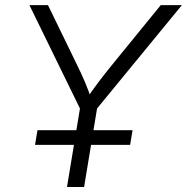

<svg xmlns="http://www.w3.org/2000/svg" viewBox="-20 -748 748 768"><path d="M248 0 299.8 -314 97.7 -727.5H171.9L287.6 -489.7Q305.2 -454.1 319.8 -419.9Q334.5 -385.7 348.1 -343.3H320.3Q348.6 -386.2 374.8 -420.7Q400.9 -455.1 429.2 -489.7L623 -727.5H707.5L368.2 -314L316.4 0ZM120.1 -168.5 129.9 -227.1H510.3L500.5 -168.5Z"/></svg>

Font: Inter 20pt Light
Style: Italic
Weight: 300
Italic angle: -9.3988°
Version: Version 4.001;git-66647c0bb